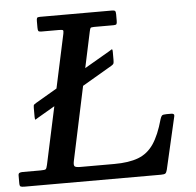

<svg xmlns="http://www.w3.org/2000/svg" viewBox="-95 -804 875 858"><g transform="rotate(-5 342.5 -375.0)"><path d="M-41.5 -17.5V-52Q-41.5 -61 -36.2 -63.5Q-31 -66 -22.5 -66H58Q77.5 -66 81.5 -69.2Q85.5 -72.5 89 -88.5L144.5 -346.5L67.5 -301.5Q60 -297 56.2 -294.5Q52.5 -292 52.5 -306.5V-347.5Q52.5 -359 55.2 -361.5Q58 -364 64.5 -368L161 -424.5L213 -666Q215.5 -678.5 212.8 -681.2Q210 -684 195.5 -684H116.5Q105 -684 102.5 -687.8Q100 -691.5 100 -703.5V-732Q100 -742.5 102.2 -746.2Q104.5 -750 115 -750H437.5Q448.5 -750 452 -746.8Q455.5 -743.5 455.5 -732V-702Q455.5 -691 452.8 -687.5Q450 -684 439.5 -684H352.5Q338.5 -684 336.2 -680.5Q334 -677 331.5 -665.5L297 -504L409.5 -569.5Q417 -574 421.5 -577Q426 -580 426 -565.5V-529.5Q426 -517 424 -513Q422 -509 414.5 -504.5L280.5 -426L210 -94.5Q206.5 -77.5 210.8 -71.8Q215 -66 237 -66H389Q454.5 -66 496.8 -82Q539 -98 566 -137.5Q593 -177 612.5 -247.5Q616 -259 620.2 -263.2Q624.5 -267.5 640.5 -267.5H662Q678 -267.5 674.5 -254.5L620.5 -20Q617.5 -8 613 -4Q608.5 0 593 0H-20Q-32.5 0 -37 -2.5Q-41.5 -5 -41.5 -17.5Z"/></g></svg>

Font: Besley* Medium
Style: Italic
Weight: 500
Italic angle: -13°
Designer: Owen Earl
Foundry: indestructible type*
Version: Version 3.000; ttfautohint (v1.8.3)